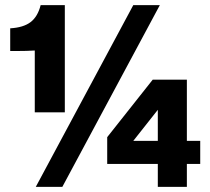

<svg xmlns="http://www.w3.org/2000/svg" viewBox="-20 -732 824 752"><path d="M233.9 -292H116.2V-534.2Q85.9 -532.2 44.9 -532.2H20V-621.1Q71.8 -624 99.9 -645.5Q127.9 -667 139.2 -711.9H233.9ZM224.1 0H120.1L502 -711.9H606ZM711.9 0H598.1V-89.8H399.9V-194.8L578.1 -419.9H711.9V-180.2H764.2V-89.8H711.9ZM598.1 -180.2V-301.8L502 -180.2Z"/></svg>

Font: Creato Display Black
Style: Regular
Weight: 900
Version: Version 1.000